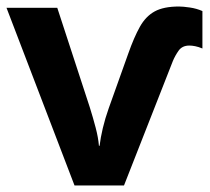

<svg xmlns="http://www.w3.org/2000/svg" viewBox="-20 -570 645 590"><path d="M530 -550Q542 -550 563 -547Q584 -544 602 -536V-421Q590 -426 580 -428Q570 -430 562 -430Q540 -430 529 -414.5Q518 -399 511 -382L361 0H209L0 -546H156L256 -240Q266 -208 274 -177.5Q282 -147 284 -122H286Q289 -147 296 -176.5Q303 -206 314 -237L374 -405Q392 -456 410 -488Q428 -520 455.5 -535Q483 -550 530 -550Z"/></svg>

Font: BC Sans
Style: Bold
Weight: 700
Designer: Monotype Design Team
Province of B.C.
Foundry: Monotype Imaging Inc.
Version: Version 2.000;GOOG;noto-source:20170915:90ef993387c0